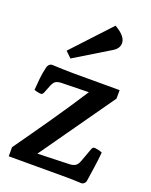

<svg xmlns="http://www.w3.org/2000/svg" viewBox="-140 -895 700 892"><g transform="rotate(20 210.0 -449.0)"><path d="M15 -80V-125Q79 -215 142 -306Q205 -397 263 -487L127 -484Q109 -483 100 -477Q91 -471 84 -454L68 -414Q63 -402 52 -404Q34 -406 22 -411Q24 -440 27 -469Q30 -498 37 -526Q39 -536 46 -542.5Q53 -549 63 -548Q86 -547 115 -546Q144 -545 166 -545H394V-503L136 -137L293 -142Q313 -143 323 -150.5Q333 -158 339 -175L364 -243Q368 -255 380 -253Q389 -252 397.5 -250Q406 -248 415 -244Q412 -208 406.5 -171.5Q401 -135 396 -100Q395 -90 388 -83.5Q381 -77 371 -78Q334 -80 298 -80Q262 -80 225 -80ZM300 -709 129 -605 100 -633 274 -820Q333 -786 330 -750Q328 -725 300 -709Z"/></g></svg>

Font: Gowun Batang
Style: Bold
Weight: 700
Designer: Yanghee Ryu
Foundry: Yanghee Ryu
Version: Version 2.000